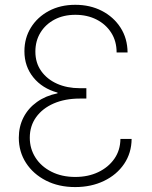

<svg xmlns="http://www.w3.org/2000/svg" viewBox="-20 -757 621 787"><path d="M288.1 9.8Q220.7 9.8 168.5 -16.8Q116.2 -43.5 86.7 -89.1Q57.1 -134.8 57.1 -192.4Q57.1 -238.3 76.4 -275.9Q95.7 -313.5 131.6 -339.1Q167.5 -364.7 215.8 -374.5V-377.4Q153.3 -394.5 116.7 -439.7Q80.1 -484.9 80.1 -546.9Q80.1 -601.1 106.7 -644Q133.3 -687 180.4 -712.2Q227.5 -737.3 288.6 -737.3Q349.6 -737.3 397.7 -712.4Q445.8 -687.5 474.1 -643.6Q502.4 -599.6 502.9 -542H458Q458 -588.4 435.8 -623Q413.6 -657.7 375.5 -677Q337.4 -696.3 289.1 -696.3Q240.2 -696.3 203.4 -676.8Q166.5 -657.2 145.8 -623.3Q125 -589.4 125 -545.4Q125 -499.5 148.9 -465.8Q172.9 -432.1 213.9 -413.8Q254.9 -395.5 307.1 -395.5H334V-353H307.1Q246.6 -353 200.4 -333Q154.3 -313 128.2 -276.9Q102.1 -240.7 102.1 -192.4Q102.1 -147.5 125.5 -110.8Q148.9 -74.2 191.2 -53Q233.4 -31.7 288.6 -31.7Q341.3 -31.7 382.8 -51.5Q424.3 -71.3 448.7 -106.2Q473.1 -141.1 473.6 -187.5H519.5Q519 -129.9 488.8 -85.2Q458.5 -40.5 406.2 -15.4Q354 9.8 288.1 9.8Z"/></svg>

Font: Inter 20pt ExtraLight
Style: Regular
Weight: 250
Version: Version 4.001;git-66647c0bb